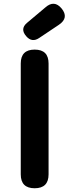

<svg xmlns="http://www.w3.org/2000/svg" viewBox="-20 -1005 369 1025"><path d="M239.3 -666V-74.2Q239.3 0 165 0Q90.8 0 90.8 -74.2V-666Q90.8 -740.2 165 -740.2Q239.3 -740.2 239.3 -666ZM124 -882.8Q182.6 -931.6 222.7 -965.8Q269.5 -1006.8 308.6 -960Q349.6 -910.2 294.9 -873L188.5 -801.8Q150.4 -776.4 120.1 -811.5Q85.9 -850.6 124 -882.8Z"/></svg>

Font: GenSenMaruGothic TW TTF Bold
Style: Regular
Weight: 700
Version: Version 1.301